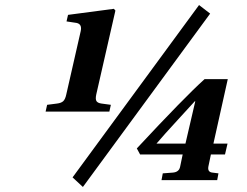

<svg xmlns="http://www.w3.org/2000/svg" viewBox="-20 -715 980 762"><path d="M523 -126Q713 -330 792 -401H884L827 -145H883L873 -102H817L807 -54Q803 -32 823 -30L847 -27L842 0H621L626 -27L666 -30Q691 -32 695 -54L705 -102H536ZM601 -145H716L755 -313H753Q747 -306 688 -242Q629 -178 601 -145ZM268 -11 770 -695 814 -661 309 27ZM161 -272 167 -299 206 -304Q223 -306 231 -313.5Q239 -321 243 -340L300 -590Q307 -619 284 -624L244 -630L250 -656L432 -680L438 -673L362 -340Q358 -321 363 -313.5Q368 -306 383 -304L420 -299L414 -272Z"/></svg>

Font: Lingua Franca
Style: Bold Italic
Weight: 700
Italic angle: -13°
Version: Version 1.19